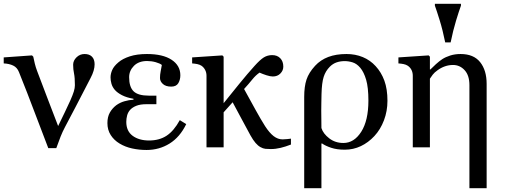

<svg xmlns="http://www.w3.org/2000/svg" viewBox="-27 -781 2682 1018"><path d="M142.6 -487.3 149.4 -480.5Q152.8 -463.4 157.5 -444.1Q162.1 -424.8 169.9 -404.3Q192.4 -344.7 225.8 -257.1Q259.3 -169.4 281.2 -112.8Q299.8 -150.9 316.7 -186Q333.5 -221.2 345.7 -248Q358.9 -277.8 364.5 -296.1Q370.1 -314.5 370.1 -329.1Q370.1 -369.6 365.5 -391.4Q360.8 -413.1 360.8 -438Q360.8 -459.5 378.7 -477.1Q396.5 -494.6 421.4 -494.6Q446.8 -494.6 460.7 -480.5Q474.6 -466.3 474.6 -439.9Q474.6 -407.7 453.4 -367.7Q432.1 -327.6 418 -299.3Q399.4 -262.2 372.3 -211.2Q345.2 -160.2 317.9 -107.9Q304.2 -82 294.4 -57.1Q284.7 -32.2 271.5 4.4H229Q188 -101.1 154.1 -191.9Q120.1 -282.7 73.7 -398.4Q64 -423.3 43 -433.3Q22 -443.4 -7.3 -444.8V-476.6Z M960.4 -123Q927.2 -54.2 872.3 -20Q817.4 14.2 750 14.2Q710.4 14.2 673.6 6.1Q636.7 -2 606.9 -20Q577.6 -37.6 560.1 -64.9Q542.5 -92.3 542.5 -128.4Q542.5 -161.1 555.2 -183.8Q567.9 -206.5 588.9 -222.7Q608.9 -237.3 632.8 -244.1Q656.7 -251 680.7 -252.4V-257.3Q644 -263.7 619.6 -276.4Q595.2 -289.1 582 -304.2Q568.8 -319.8 564 -336.9Q559.1 -354 559.1 -370.6Q559.1 -389.6 567.9 -409.9Q576.7 -430.2 601.1 -450.7Q623 -469.7 661.1 -482.2Q699.2 -494.6 752 -494.6Q836.4 -494.6 882.8 -464.1Q929.2 -433.6 929.2 -381.8Q929.2 -358.4 918.5 -340.1Q907.7 -321.8 880.9 -321.8Q852.1 -321.8 836.7 -335.7Q821.3 -349.6 821.3 -367.2Q821.3 -385.3 824.7 -401.9Q828.1 -418.5 831.1 -436.5Q821.3 -444.8 798.8 -451.2Q776.4 -457.5 752.9 -457.5Q708.5 -457.5 683.1 -431.9Q657.7 -406.2 657.7 -371.6Q657.7 -319.8 681.4 -296.9Q705.1 -273.9 761.7 -273.9H802.2V-228.5H749.5Q716.8 -228.5 696 -220.2Q675.3 -211.9 663.1 -198.7Q651.4 -185.5 647 -168.7Q642.6 -151.9 642.6 -134.8Q642.6 -85.9 676.3 -61Q710 -36.1 763.2 -36.1Q817.9 -36.1 856.4 -61.5Q895 -86.9 926.3 -144Z M1515.6 -14.6Q1487.3 -3.4 1460.9 2.9Q1434.6 9.3 1409.2 9.3Q1393.1 9.3 1380.4 8.1Q1367.7 6.8 1354 -1Q1341.3 -7.8 1328.1 -22.9Q1314.9 -38.1 1300.8 -63.5Q1277.3 -105.5 1251.7 -154.5Q1226.1 -203.6 1206.5 -238.8L1158.7 -185.5V0H1067.9V-379.4Q1067.9 -396 1060.8 -409.9Q1053.7 -423.8 1041 -432.6Q1031.7 -438.5 1019 -441.2Q1006.3 -443.8 991.7 -444.8V-476.6L1151.9 -487.3L1158.7 -480.5V-233.9Q1197.8 -282.7 1241.5 -336.4Q1285.2 -390.1 1322.3 -431.2Q1352.1 -464.4 1371.8 -476.6Q1391.6 -488.8 1416 -488.8Q1442.9 -488.8 1459 -472.2Q1475.1 -455.6 1475.1 -427.7Q1475.1 -407.2 1459.7 -391.4Q1444.3 -375.5 1419.4 -375.5Q1405.8 -375.5 1385.5 -382.1Q1365.2 -388.7 1349.1 -396Q1328.6 -381.8 1310.5 -359.4Q1292.5 -336.9 1267.1 -309.1Q1302.7 -244.1 1328.9 -196.8Q1355 -149.4 1378.4 -112.3Q1401.4 -76.7 1423.8 -59.3Q1446.3 -42 1471.2 -42Q1481 -42 1495.6 -43.5Q1510.3 -44.9 1515.6 -45.9Z M1964.8 -430.2Q1994.6 -397.9 2011 -353.3Q2027.3 -308.6 2027.3 -246.6Q2027.3 -191.9 2008.8 -143.1Q1990.2 -94.2 1958 -59.6Q1925.8 -24.9 1886 -6.1Q1846.2 12.7 1800.8 12.7Q1758.8 12.7 1728.5 2.4Q1698.2 -7.8 1681.2 -20H1677.2V216.8H1585.9V-267.1Q1585.9 -322.3 1598.1 -359.1Q1610.4 -396 1643.6 -432.1Q1672.4 -463.4 1713.6 -479Q1754.9 -494.6 1810.1 -494.6Q1856.9 -494.6 1896.5 -478.3Q1936 -461.9 1964.8 -430.2ZM1926.3 -247.6Q1926.3 -317.4 1914.3 -358.2Q1902.3 -398.9 1883.3 -421.4Q1864.7 -443.4 1843 -450.2Q1821.3 -457 1800.8 -457Q1777.3 -457 1757.6 -450.2Q1737.8 -443.4 1721.7 -427.2Q1699.2 -404.8 1689.2 -373.5Q1679.2 -342.3 1677.7 -282.2Q1677.2 -255.4 1676.8 -234.9Q1676.3 -214.4 1676.3 -194.3Q1676.3 -167.5 1676.8 -147.5Q1677.2 -127.4 1677.2 -102.1Q1686.5 -72.3 1718.5 -47.6Q1750.5 -22.9 1793.5 -22.9Q1850.6 -22.9 1888.4 -82.5Q1926.3 -142.1 1926.3 -247.6Z M2553.2 216.8H2461.9V-329.6Q2461.9 -381.3 2436.5 -408.9Q2411.1 -436.5 2375 -436.5Q2352.5 -436.5 2331.8 -429.2Q2311 -421.9 2292.5 -408.2Q2276.9 -397.5 2267.3 -385Q2257.8 -372.6 2252.4 -363.8V0H2161.6V-379.4Q2161.6 -396 2155 -409.7Q2148.4 -423.3 2134.8 -432.6Q2126 -438.5 2113 -441.2Q2100.1 -443.8 2085.4 -444.8V-476.6L2245.6 -487.3L2252.4 -480.5V-412.6H2254.9Q2266.1 -424.3 2284.2 -440.7Q2302.2 -457 2317.9 -467.3Q2335.9 -479 2360.6 -486.8Q2385.3 -494.6 2415 -494.6Q2484.4 -494.6 2518.8 -451.4Q2553.2 -408.2 2553.2 -336.4ZM2417 -751Q2406.2 -721.7 2390.9 -671.1Q2375.5 -620.6 2362.3 -556.2H2333.5Q2320.3 -621.6 2304.2 -673.6Q2288.1 -725.6 2278.8 -751V-760.7H2417Z"/></svg>

Font: UniBurma_GGSerif
Style: Book
Weight: 400
Designer: Victor San Kho Lin (for Burmese only and related typography optimization with it)
Foundry: http://www.unimm.org
Version: 2.0